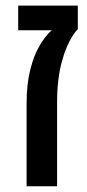

<svg xmlns="http://www.w3.org/2000/svg" viewBox="-20 -650 302 670"><path d="M72.8 0V-289.6Q72.8 -356 85.7 -407Q98.6 -458 116.7 -487.8Q125 -503.4 136.7 -518.8Q148.4 -534.2 160.6 -544.4H43.5V-630.4H251.5V-547.9Q242.7 -540 232.7 -523.9Q222.7 -507.8 213.4 -486.6Q204.1 -465.3 198.2 -442.9Q191.9 -422.4 188.5 -403.3Q185.1 -384.3 183.1 -366.2Q181.2 -350.1 180.2 -331.5Q179.2 -313 179.2 -289.6V0Z"/></svg>

Font: Open Sans
Style: Regular
Weight: 600
Width: 3
Foundry: Ascender Corporation
Version: Version 1.000